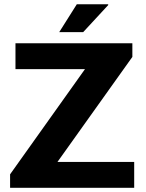

<svg xmlns="http://www.w3.org/2000/svg" viewBox="-20 -892 693 912"><path d="M27.9 0V-64L383.7 -563.7H53.5V-686.4H608.7V-621.7L252.9 -122.7H617.4V0ZM261.4 -739.5 344.8 -871.7H493.3L494.5 -868.5L375.2 -739.5Z"/></svg>

Font: Archivo SemiBold
Style: Regular
Weight: 600
Designer: Hector Gatti
Foundry: Omnibus-Type
Version: Version 2.001